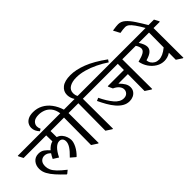

<svg xmlns="http://www.w3.org/2000/svg" viewBox="-7 -1713 2530 2530"><g transform="rotate(-45 1258.0 -448.0)"><path d="M264 10H254Q193 -48 147 -99Q101 -150 75 -198.5Q49 -247 49 -299Q49 -362 85.5 -405Q122 -448 185 -448Q233 -448 267 -423Q301 -398 329 -365Q351 -390 376 -407.5Q401 -425 429 -432L427 -545H6L-28 -610V-620H659L693 -555V-545H508L509 -431Q548 -419 572.5 -390.5Q597 -362 608.5 -328Q620 -294 620 -267Q620 -224 592 -169Q564 -114 512 -63H504L440 -118Q504 -180 531 -223Q558 -266 558 -303Q558 -335 541.5 -353Q525 -371 496 -371Q457 -371 418 -333.5Q379 -296 341 -219L268 -265Q286 -303 306 -333Q268 -374 220 -374Q182 -374 155.5 -347.5Q129 -321 129 -266Q129 -230 144.5 -195Q160 -160 199 -119.5Q238 -79 307 -25Z M845 15H835L755 -37L759 -545H671L637 -610V-620H764Q753 -691 719.5 -732.5Q686 -774 641 -791.5Q596 -809 550 -809Q483 -809 453 -781Q423 -753 423 -715Q423 -701 426.5 -688Q430 -675 437 -659L407 -642Q357 -694 357 -754Q357 -787 373.5 -817Q390 -847 426.5 -866Q463 -885 521 -885Q594 -885 655.5 -852.5Q717 -820 762 -760Q807 -700 832 -620H926L960 -555V-545H843Z M1112 15H1102L1022 -37L1026 -545H938L904 -610V-620H1031Q1012 -650 1004.5 -677Q997 -704 997 -728Q997 -796 1051.5 -839Q1106 -882 1213 -882Q1315 -882 1437 -835Q1559 -788 1712 -677L1690 -643Q1623 -688 1547 -725Q1471 -762 1394 -783.5Q1317 -805 1246 -805Q1167 -805 1118.5 -775Q1070 -745 1070 -686Q1070 -672 1073.5 -655Q1077 -638 1087 -620H1193L1227 -555V-545H1110Z M1524 -85Q1473 -85 1429.5 -110.5Q1386 -136 1349 -179.5Q1312 -223 1280.5 -278Q1249 -333 1221 -393L1262 -411Q1314 -302 1372 -234Q1430 -166 1497 -166Q1538 -166 1561 -189.5Q1584 -213 1584 -246Q1584 -278 1559.5 -308.5Q1535 -339 1486 -361L1459 -419V-430H1760L1761 -545H1205L1171 -610V-620H1928L1962 -555V-545H1845L1847 10H1837L1757 -42L1759 -355H1582Q1622 -314 1642.5 -280Q1663 -246 1663 -208Q1663 -169 1643.5 -141.5Q1624 -114 1592.5 -99.5Q1561 -85 1524 -85Z M2223 -136Q2164 -136 2111.5 -167.5Q2059 -199 2022.5 -252Q1986 -305 1974 -371Q2052 -390 2088.5 -412.5Q2125 -435 2125 -469Q2125 -482 2118.5 -502Q2112 -522 2096 -545H1940L1906 -610V-620H2510L2544 -555V-545H2427L2429 10H2419L2339 -42L2340 -172Q2310 -152 2280 -144Q2250 -136 2223 -136ZM2343 -545H2151Q2197 -475 2197 -426Q2197 -388 2165.5 -359Q2134 -330 2061 -310Q2062 -280 2078.5 -254.5Q2095 -229 2122.5 -214Q2150 -199 2184 -199Q2218 -199 2257 -216Q2296 -233 2341 -270Z M2028 -893 2029 -900Q2068 -907 2096 -909Q2124 -911 2133 -911Q2184 -911 2228 -873Q2272 -835 2317 -766.5Q2362 -698 2415 -608H2361Q2313 -691 2280.5 -736.5Q2248 -782 2223 -800.5Q2198 -819 2170 -819Q2154 -819 2125.5 -816Q2097 -813 2074 -808Z"/></g></svg>

Font: Tiro Devanagari Sanskrit
Style: Regular
Weight: 400
Designer: Devanagari: John Hudson & Fiona Ross. Latin: John Hudson.
Foundry: Tiro Typeworks Ltd.
Version: Version 1.52